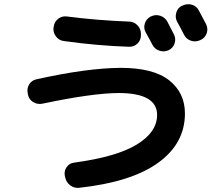

<svg xmlns="http://www.w3.org/2000/svg" viewBox="-20 -851 1040 916"><path d="M700.2 -772.5Q721.7 -783.2 744.1 -775.9Q766.6 -768.6 778.3 -748Q789.1 -728.5 810.5 -685.5Q820.3 -664.1 812.5 -642.6Q804.7 -621.1 784.2 -611.3Q761.7 -601.6 739.7 -609.4Q717.8 -617.2 707 -637.7Q703.1 -646.5 674.8 -697.3Q664.1 -716.8 670.9 -738.8Q677.7 -760.7 699.2 -772.5ZM928.7 -800.8Q961.9 -737.3 962.9 -736.3Q973.6 -714.8 966.3 -692.9Q959 -670.9 938.5 -661.1L934.6 -659.2Q913.1 -649.4 891.1 -656.7Q869.1 -664.1 858.4 -684.6Q853.5 -694.3 842.3 -715.8Q831.1 -737.3 825.2 -747.1Q814.5 -766.6 820.8 -790Q827.1 -813.5 847.7 -823.2L850.6 -824.2Q872.1 -835 895 -828.6Q918 -822.3 928.7 -800.8ZM113.3 -399.4 112.3 -405.3Q107.4 -428.7 119.1 -448.2Q130.9 -467.8 154.3 -472.7Q395.5 -526.4 555.7 -527.3Q711.9 -527.3 787.1 -467.8Q862.3 -408.2 862.3 -309.6Q862.3 -167 734.9 -74.7Q607.4 17.6 358.4 44.9Q334 47.9 314.9 33.2Q295.9 18.6 291 -4.9L289.1 -12.7Q285.2 -35.2 297.9 -53.7Q310.5 -72.3 334 -75.2Q536.1 -102.5 632.8 -161.6Q729.5 -220.7 729.5 -302.7Q729.5 -406.2 548.8 -407.2Q422.9 -407.2 182.6 -356.4Q159.2 -351.6 138.7 -363.8Q118.2 -376 113.3 -399.4ZM298.8 -772.5Q441.4 -753.9 596.7 -748Q620.1 -747.1 636.2 -730Q652.3 -712.9 652.3 -690.4V-682.6Q652.3 -659.2 635.7 -643.1Q619.1 -627 595.7 -627.9Q444.3 -632.8 284.2 -655.3Q260.7 -658.2 246.6 -677.7Q232.4 -697.3 235.4 -719.7L236.3 -723.6Q239.3 -747.1 257.3 -761.2Q275.4 -775.4 298.8 -772.5Z"/></svg>

Font: Rounded Mgen+ 1mn bold
Style: Bold
Weight: 700
Designer: [Source Han Sans]
Ryoko NISHIZUKA  (kana & ideographs); Paul D. Hunt (Latin, Greek & Cyrillic); Wenlong ZHANG  (bopomofo
Version: Version 1.059.20150602